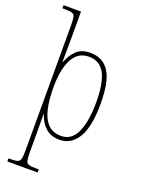

<svg xmlns="http://www.w3.org/2000/svg" viewBox="-182 -838 846 1156"><g transform="rotate(20 241.0 -260.0)"><path d="M20 240V220H33Q63 220 77 215.5Q91 211 95.5 195Q100 179 100 143V-664Q100 -700 96 -715.5Q92 -731 77 -735.5Q62 -740 30 -740H16V-760H128V-564Q128 -532 127.5 -501Q127 -470 127 -438H130Q147 -485 179 -515.5Q211 -546 267 -546Q348 -546 388.5 -483Q429 -420 429 -279Q429 -130 386 -60Q343 10 270 10Q214 10 179.5 -21Q145 -52 128 -105H127Q127 -88 127.5 -58Q128 -28 128 14V143Q128 179 132 195Q136 211 150 215.5Q164 220 195 220H214V240ZM270 -15Q338 -15 369.5 -85.5Q401 -156 401 -278Q401 -401 369 -461Q337 -521 267 -521Q196 -521 162 -455Q128 -389 128 -277Q128 -198 141 -139Q154 -80 185.5 -47.5Q217 -15 270 -15Z"/></g></svg>

Font: Noto Serif Lao Condensed Thin
Style: Regular
Weight: 100
Width: 3
Designer: Monotype Design Team
Foundry: Monotype Imaging Inc.
Version: Version 2.003; ttfautohint (v1.8.4.7-5d5b)